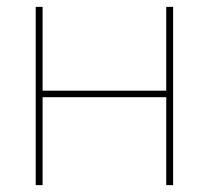

<svg xmlns="http://www.w3.org/2000/svg" viewBox="-20 -539 608 559"><path d="M84 0V-519H104V-275H464V-519H484V0H464V-256H104V0Z"/></svg>

Font: Raleway Thin
Style: Regular
Weight: 100
Designer: Matt McInerney, Pablo Impallari, Rodrigo Fuenzalida
Foundry: Matt McInerney, Pablo Impallari, Rodrigo Fuenzalida
Version: Version 4.026